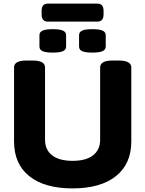

<svg xmlns="http://www.w3.org/2000/svg" viewBox="-20 -1038 806 1066"><path d="M383 8Q227 8 142.5 -60Q58 -128 58 -253V-664Q58 -682 74.5 -692Q91 -702 128 -702H160Q197 -702 213.5 -692Q230 -682 230 -664V-263Q230 -206 269.5 -175.5Q309 -145 383 -145Q457 -145 496.5 -175.5Q536 -206 536 -263V-664Q536 -682 552.5 -692Q569 -702 607 -702H638Q675 -702 692 -692Q709 -682 709 -664V-253Q709 -128 623.5 -60Q538 8 383 8ZM493 -746Q453 -746 436 -754Q419 -762 419 -779V-843Q419 -860 436 -868Q453 -876 493 -876Q532 -876 549.5 -868Q567 -860 567 -843V-779Q567 -762 549.5 -754Q532 -746 493 -746ZM273 -746Q234 -746 216.5 -754Q199 -762 199 -779V-843Q199 -860 216.5 -868Q234 -876 273 -876Q312 -876 329.5 -868Q347 -860 347 -843V-779Q347 -762 329.5 -754Q312 -746 273 -746ZM246 -918Q211 -918 211 -958V-978Q211 -1018 246 -1018H520Q555 -1018 555 -978V-958Q555 -918 520 -918Z"/></svg>

Font: Asap Semi Expanded ExtraBold
Style: Regular
Weight: 800
Width: 6
Designer: Pablo Cosgaya
Foundry: Omnibus-Type
Version: Version 3.001; ttfautohint (v1.8.4.7-5d5b)